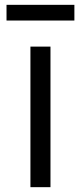

<svg xmlns="http://www.w3.org/2000/svg" viewBox="-20 -775 335 795"><path d="M7 -690V-755H288V-690ZM106 0V-582H189V0Z"/></svg>

Font: Ruda
Style: Regular
Weight: 400
Designer: Mariela Monsalve and Angelina Sanchez
Foundry: Mariela Monsalve and Angelina Sanchez
Version: Version 2.000